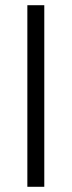

<svg xmlns="http://www.w3.org/2000/svg" viewBox="-20 -717 275 737"><path d="M85 -697H150V0H85Z"/></svg>

Font: Hanken Grotesk Light
Style: Regular
Weight: 300
Designer: Alfredo Marco Pradil
Foundry: Hanken Design Co.
Version: Version 3.014